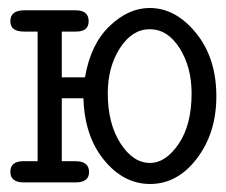

<svg xmlns="http://www.w3.org/2000/svg" viewBox="-20 -457 565 481"><path d="M5.9 -26.9Q5.9 -52.7 38.1 -53.2H74.2V-377.9H40Q5.9 -377.9 5.9 -403.8Q5.9 -430.7 40 -431.2H169.9Q202.1 -431.2 202.1 -403.8Q202.1 -377.9 170.9 -377.9Q170.9 -377.9 134.8 -377.9V-263.2H192.9Q207 -346.2 254.4 -391.6Q301.8 -437 355 -437Q419.9 -437 470.9 -374.5Q522 -312 522 -215.8Q522 -124 473.4 -60.1Q424.8 3.9 356 3.9Q290 3.9 241 -55.7Q191.9 -115.2 189 -210.9H134.8V-53.2H168.9Q203.1 -53.2 203.1 -25.9Q203.1 0 168.9 0H40Q5.9 0 5.9 -26.9ZM250 -223.1Q250 -147.9 281.5 -98.4Q313 -48.8 356 -48.8Q395 -48.8 427.5 -96.4Q460 -144 460 -223.1Q460 -289.1 429.9 -336.4Q399.9 -383.8 355 -383.8Q311 -383.8 280.5 -336.4Q250 -289.1 250 -223.1Z"/></svg>

Font: CMU Typewriter Text
Style: Light
Weight: 200
Version: Version 0.7.0